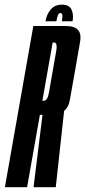

<svg xmlns="http://www.w3.org/2000/svg" viewBox="-60 -784 357 804"><path d="M-39.5 0 79.5 -675H216.5Q253.5 -675 268 -657Q281 -640.5 275.5 -610Q264 -545 253.5 -483.5Q242.5 -423 232 -363Q227 -334.5 208.5 -319.5L173.5 0H80.5L118 -303H107L53.5 0ZM117.5 -362H123Q139 -362 145 -396.5Q151 -431 160.2 -483.5Q169.5 -536 175.5 -571Q180.5 -599 171.5 -604.5Q169 -606 166 -606H160.5ZM199.5 -764.5Q229 -764.5 239 -744.8Q249 -725 244 -695H199Q202.5 -715 200.8 -722.2Q199 -729.5 193.5 -729.5Q187 -729.5 183.2 -721.8Q179.5 -714 176 -695H130.5Q135.5 -725 152.8 -744.8Q170 -764.5 199.5 -764.5Z"/></svg>

Font: Anybody UltraCondensed Medium
Style: Italic
Weight: 500
Width: 1
Italic angle: -10°
Designer: Tyler Finck
Foundry: Etcetera Type Company
Version: Version 1.010; ttfautohint (v1.8.3) -l 8 -r 50 -G 200 -x 14 